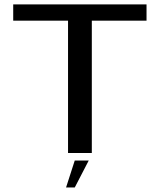

<svg xmlns="http://www.w3.org/2000/svg" viewBox="-20 -695 730 872"><path d="M289 0H397V-601H645.5V-675H40V-601H289ZM280 156.5H319.5L383 34H319.5Z"/></svg>

Font: Anybody SemiExpanded
Style: Regular
Weight: 400
Width: 6
Designer: Tyler Finck
Foundry: Etcetera Type Company
Version: Version 1.113;gftools[0.9.25]